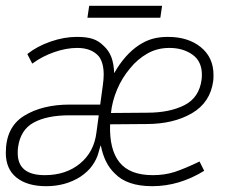

<svg xmlns="http://www.w3.org/2000/svg" viewBox="-21 -632 832 661"><path d="M-1 -106Q-1 -194 61.5 -233Q124 -272 220 -272H324L333 -338Q336 -359 336 -375Q336 -415 320 -437Q295 -467 245 -467Q207 -467 165.5 -452.5Q124 -438 90 -413L73 -446Q107 -473 153.5 -489Q200 -505 243 -505Q278 -505 298.5 -498Q319 -491 335 -475Q354 -458 362.5 -435Q371 -412 372 -380Q409 -445 458 -477Q481 -492 504.5 -498.5Q528 -505 557 -505Q627 -505 670.5 -469.5Q714 -434 714 -374Q714 -360 713 -353Q703 -279 639.5 -242Q576 -205 483 -205L358 -204Q355 -117 390.5 -73Q426 -29 505 -29Q546 -29 580 -40Q614 -51 666 -76L682 -44Q596 9 503 9Q416 9 374 -35Q338 -69 326 -132Q323 -125 317.5 -104.5Q312 -84 297 -62.5Q282 -41 255 -23Q204 9 138 9Q73 9 36 -20.5Q-1 -50 -1 -106ZM673 -358Q674 -364 674 -375Q674 -421 641.5 -444Q609 -467 562 -467Q520 -467 486 -447.5Q452 -428 427 -397Q399 -364 382 -323.5Q365 -283 361 -243L486 -244Q563 -244 614 -270Q665 -296 673 -358ZM311 -176 319 -235H217Q141 -235 95 -210Q49 -185 41 -124Q40 -117 40 -105Q40 -29 133 -29Q206 -29 254.5 -69Q303 -109 311 -176ZM286 -612H537L531 -571H280Z"/></svg>

Font: Bellota Text Light
Style: Italic
Weight: 300
Italic angle: -7.5°
Designer: Kemie Guaida
Foundry: Kemie Guaida
Version: Version 4.001